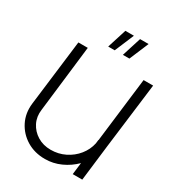

<svg xmlns="http://www.w3.org/2000/svg" viewBox="-213 -1024 1045 1150"><g transform="rotate(30 310.0 -448.5)"><path d="M499 -254H500L554 -700H620L563 -243Q563 -238 562 -234L534 0H468L478 -82Q438 -42 386 -18.5Q334 5 278 5Q206 5 151 -28.5Q96 -62 67.5 -118.5Q39 -175 47 -244L103 -700H168L114 -241Q107 -191 127.5 -150Q148 -109 188 -84.5Q228 -60 280 -60Q333 -60 378.5 -82.5Q424 -105 455 -143.5Q486 -182 496 -229ZM371 -769 413 -902H472L416 -769ZM270 -768 312 -901H371L315 -768Z"/></g></svg>

Font: Kulim Park Light
Style: Italic
Weight: 300
Italic angle: -8°
Designer: Noponies / Dale Sattler
Foundry: Noponies
Version: Version 1.000; ttfautohint (v1.8.3)